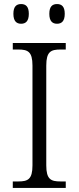

<svg xmlns="http://www.w3.org/2000/svg" viewBox="-20 -926 388 946"><path d="M261 -809C283 -809 299 -821 299 -858C299 -895 283 -906 261 -906C239 -906 223 -895 223 -858C223 -821 239 -809 261 -809ZM84 -809C106 -809 122 -821 122 -858C122 -895 106 -906 84 -906C62 -906 46 -895 46 -858C46 -821 62 -809 84 -809ZM43 0H304V-32H278C231 -32 208 -42 208 -111V-603C208 -672 231 -682 278 -682H304V-714H43V-682H70C117 -682 140 -672 140 -603V-111C140 -42 117 -32 70 -32H43Z"/></svg>

Font: Noto Serif Bengali Light
Style: Regular
Weight: 300
Designer: Juan Bruce, Universal Thirst, Indian Type Foundry and the Monotype Design Team.
Foundry: Monotype Imaging Inc.
Version: Version 2.003